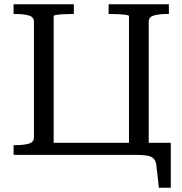

<svg xmlns="http://www.w3.org/2000/svg" viewBox="-20 -730 860 905"><path d="M188 0V-57H638V0ZM44 -710H328V-664H319Q300 -664 280.5 -663Q261 -662 247 -660Q233 -658 233 -654V0H44V-46H55Q92 -46 116 -53Q140 -60 140 -82V-628Q140 -650 116 -657Q92 -664 55 -664H44ZM492 -710H776V-664H765Q729 -664 705 -657Q681 -650 681 -628V0H588V-654Q588 -658 574 -660Q560 -662 540 -663Q520 -664 501 -664H492ZM588 0V-57H785V155H729L717 50Q715 29 704.5 18Q694 7 673.5 3.5Q653 0 621 0Z"/></svg>

Font: Roboto Serif 28pt
Style: Regular
Weight: 400
Designer: Greg Gazdowicz
Foundry: Commercial Type
Version: Version 1.008